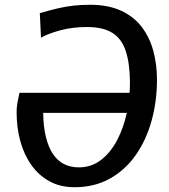

<svg xmlns="http://www.w3.org/2000/svg" viewBox="-20 -775 705 803"><path d="M291.5 8Q232.5 8 187.5 -16.5Q142.5 -41 111.8 -84Q81 -127 65.2 -183.8Q49.5 -240.5 49.5 -305Q49.5 -330 54.5 -353.2Q59.5 -376.5 61.5 -387H522Q523.5 -410.5 523.5 -434Q522.5 -512.5 505.5 -563Q488.5 -613.5 449.5 -637.8Q410.5 -662 343.5 -662Q282 -662 229.5 -647.5Q177 -633 151.5 -617L146.5 -720Q190.5 -733 225 -740.8Q259.5 -748.5 290.8 -751.8Q322 -755 356.5 -755Q433 -755 486.5 -730.2Q540 -705.5 573 -662Q606 -618.5 621.2 -562Q636.5 -505.5 636.5 -442Q636.5 -351.5 614 -270.2Q591.5 -189 547.5 -126.2Q503.5 -63.5 439.2 -27.8Q375 8 291.5 8ZM172 -202Q182.5 -159 201.5 -130.8Q220.5 -102.5 247.8 -88.8Q275 -75 309.5 -75Q363 -75 403.5 -106.8Q444 -138.5 471 -191Q497 -241.5 510.5 -303H160.5Q161.5 -245 172 -202Z"/></svg>

Font: Koeln Type Sans
Style: Italic
Weight: 400
Italic angle: -7.5°
Designer: Eben Sorkin
Foundry: Eben Sorkin
Version: Version 2.001